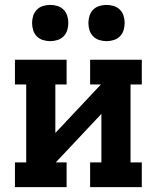

<svg xmlns="http://www.w3.org/2000/svg" viewBox="-20 -764 640 784"><path d="M41 0V-101H87V-419H41V-520H252V-419H206V-221L392 -419H348V-520H559V-419H513V-101H559V0H348V-101H394V-299L208 -101H252V0ZM415 -596Q400 -596 385.5 -600.5Q371 -605 360.5 -615.5Q350 -626 345.5 -640.5Q341 -655 341 -670Q341 -685 345.5 -699.5Q350 -714 360.5 -724.5Q371 -735 385.5 -739.5Q400 -744 415 -744Q430 -744 444.5 -739.5Q459 -735 469.5 -724.5Q480 -714 484.5 -699.5Q489 -685 489 -670Q489 -655 484.5 -640.5Q480 -626 469.5 -615.5Q459 -605 444.5 -600.5Q430 -596 415 -596ZM185 -596Q170 -596 155.5 -600.5Q141 -605 130.5 -615.5Q120 -626 115.5 -640.5Q111 -655 111 -670Q111 -685 115.5 -699.5Q120 -714 130.5 -724.5Q141 -735 155.5 -739.5Q170 -744 185 -744Q200 -744 214.5 -739.5Q229 -735 239.5 -724.5Q250 -714 254.5 -699.5Q259 -685 259 -670Q259 -655 254.5 -640.5Q250 -626 239.5 -615.5Q229 -605 214.5 -600.5Q200 -596 185 -596Z"/></svg>

Font: Iosevka HT Extended
Style: Bold
Weight: 700
Width: 7
Monospace: yes
Designer: Belleve Invis
Foundry: Belleve Invis
Version: Version 32.3.0; ttfautohint (v1.8.4)